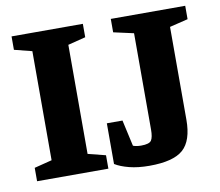

<svg xmlns="http://www.w3.org/2000/svg" viewBox="-75 -737 970 846"><g transform="rotate(-10 410.0 -314.5)"><path d="M28 0V-60L107 -80V-568L28 -588V-648H347V-588L268 -568V-80L347 -60V0ZM528 19Q477 19 438 9Q399 -1 375 -16V-198H445L471 -81Q474 -79 484.5 -77Q495 -75 507 -75Q544 -75 553 -89Q562 -103 562 -137V-568L472 -588V-648H805V-588L723 -568V-153Q723 -59 679 -20Q635 19 528 19Z"/></g></svg>

Font: Faustina Light ExtraBold
Style: Regular
Weight: 800
Version: Version 1.200